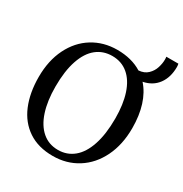

<svg xmlns="http://www.w3.org/2000/svg" viewBox="-197 -1016 1125 1178"><g transform="rotate(30 365.0 -427.0)"><path d="M592 -659Q635.5 -610.5 657.8 -539.8Q680 -469 680 -380.5Q680 -263.5 636.5 -174.8Q593 -86 516 -37.5Q439 11 341.5 11Q238.5 11 167.5 -36.5Q96.5 -84 61 -169.2Q25.5 -254.5 25.5 -366.5Q25.5 -482.5 68.8 -569.8Q112 -657 188.2 -704.2Q264.5 -751.5 361.5 -751.5Q463.5 -751.5 535.5 -706.5Q575.5 -709.5 599.5 -732.8Q623.5 -756 633.2 -786.8Q643 -817.5 643 -845.5Q643 -858.5 641.5 -865H727Q729.5 -852.5 729.5 -843Q729.5 -769.5 693.8 -720.8Q658 -672 592 -659ZM560 -380Q560 -480 536 -552.8Q512 -625.5 465.5 -664.5Q419 -703.5 353.5 -703.5Q289.5 -703.5 242.5 -666Q195.5 -628.5 169.8 -553Q144 -477.5 144 -366.5Q144 -265.5 168.2 -191.2Q192.5 -117 239 -77Q285.5 -37 351 -37Q414.5 -37 461.5 -75.8Q508.5 -114.5 534.2 -191.5Q560 -268.5 560 -380Z"/></g></svg>

Font: Merriweather 12pt
Style: Regular
Weight: 400
Designer: Eben Sorkin
Foundry: Eben Sorkin
Version: Version 2.100